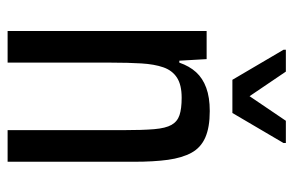

<svg xmlns="http://www.w3.org/2000/svg" viewBox="-150 -602 753 492"><g transform="rotate(90 226.0 -356.5)"><path d="M60 0V-510H132L136 -440H141Q150 -466 165.5 -483Q181 -500 205.5 -509Q230 -518 265 -518Q307 -518 333 -506.5Q359 -495 372 -471Q385 -447 390 -411Q395 -375 395 -324V0H314V-296Q314 -346 311.5 -375.5Q309 -405 300.5 -420Q292 -435 275.5 -440.5Q259 -446 231 -446Q198 -446 179.5 -434Q161 -422 153 -399Q145 -376 143 -342.5Q141 -309 141 -266V0ZM185 -576 108 -707V-713H164L227 -620L290 -713H347V-707L270 -576Z"/></g></svg>

Font: Saira Condensed Medium
Style: Regular
Weight: 500
Width: 3
Designer: Hector Gatti with collaboration of the Omnibus-Type team
Foundry: Omnibus-Type
Version: Version 1.101